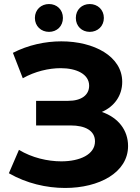

<svg xmlns="http://www.w3.org/2000/svg" viewBox="-20 -920 696 952"><path d="M223 -762C262 -762 292 -790 292 -831C292 -872 262 -900 223 -900C184 -900 153 -872 153 -831C153 -790 184 -762 223 -762ZM425 -762C464 -762 495 -790 495 -831C495 -872 464 -900 425 -900C386 -900 356 -872 356 -831C356 -790 386 -762 425 -762ZM485 -365C547 -392 586 -446 586 -514C586 -641 446 -715 284 -715C204 -715 120 -697 44 -658L93 -532C153 -566 222 -582 281 -582C360 -582 422 -552 422 -495C422 -449 384 -420 318 -420H159V-298H330C403 -298 451 -272 451 -219C451 -154 376 -120 284 -120C216 -120 138 -138 74 -177L24 -61C111 -11 210 12 303 12C471 12 615 -64 615 -196C615 -275 566 -337 485 -365Z"/></svg>

Font: Talent SemiBold
Style: Bold
Weight: 700
Designer: Mike Powis
Version: Version 1.001;hotconv 1.0.109;makeotfexe 2.5.65596